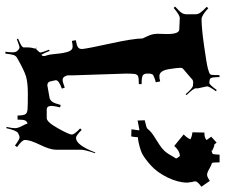

<svg xmlns="http://www.w3.org/2000/svg" viewBox="-84 -806 876 749"><g transform="rotate(90 354.5 -432.0)"><path d="M588.9 -695.3Q568.4 -694.3 549.8 -673.3L504.9 -710Q518.6 -723.1 523.9 -736.3Q511.7 -742.7 496.6 -744.1L497.6 -791H502Q517.6 -791 526.9 -799.3L513.7 -817.4L536.6 -838.4L546.9 -827.1Q546.9 -829.1 547.9 -830.1L568.8 -821.3L566.9 -818.4Q569.3 -818.4 579.6 -822.3Q583 -823.7 584 -850.1H613.8Q613.8 -821.3 616.7 -820.3Q625.5 -817.9 639.9 -809.6Q654.3 -801.3 662.4 -801.3Q670.4 -801.3 686 -812L709 -779.3Q688 -763.7 688 -755.9Q688 -748 690.9 -742.2V-736.3Q692.9 -729 692.9 -724.1Q692.9 -688.5 672.9 -647.2Q652.8 -606 624.5 -580.8Q596.2 -555.7 577.9 -547.1Q559.6 -538.6 525.9 -532.2Q518.6 -532.2 515.6 -531.2V-529.3Q515.6 -520 512.7 -505.4L484.9 -506.3Q488.8 -531.7 488.8 -534.2V-535.2L489.7 -536.1L485.8 -537.1Q482.9 -537.1 450.7 -530.3L449.7 -558.1Q480 -564.9 482.2 -568.1Q484.4 -571.3 488.5 -575.4Q492.7 -579.6 496.1 -582.8Q499.5 -585.9 505.6 -590.1Q511.7 -594.2 514.9 -596.2Q518.1 -598.1 524.9 -602.5Q531.7 -606.9 545.2 -615.5Q558.6 -624 569.1 -635Q579.6 -646 598.6 -680.2V-681.2Q596.2 -687.5 588.9 -695.3ZM95.2 -692.9 51.3 -694.8Q39.1 -694.8 11.2 -670.9L6.3 -676.8Q25.4 -693.8 30.8 -702.4Q36.1 -710.9 36.1 -720.2V-755.9Q36.1 -765.1 30.8 -773.7Q25.4 -782.2 7.3 -799.8L12.2 -806.2Q41 -779.8 55.2 -779.8Q90.3 -779.8 159.2 -789.6Q228 -799.3 247.8 -804.4Q267.6 -809.6 270.5 -814Q273.4 -818.4 273.4 -834V-849.1L281.2 -850.1Q281.2 -841.8 281.7 -836.2Q282.2 -830.6 282.5 -826.2Q282.7 -821.8 284.2 -819.1Q285.6 -816.4 286.1 -814.7Q286.6 -813 289.1 -812.3Q291.5 -811.5 292.5 -811.5Q297.4 -810.1 304 -810.1Q310.5 -810.1 331.5 -838.9L336.4 -835.9Q317.4 -809.6 317.4 -800.8L325.2 -765.1V-756.8Q325.2 -748 351.6 -721.2L348.1 -717.8Q323.2 -746.1 314.5 -746.1L302.2 -747.1Q298.3 -747.1 292.5 -745.1L250.5 -709Q245.1 -705.1 245.1 -698.2Q245.1 -691.4 246.1 -681.2Q247.1 -670.9 250 -654.3Q255.9 -615.2 277.3 -615.2Q285.2 -615.2 298.3 -618.2L301.3 -601.1Q290.5 -598.6 283.9 -595.7Q277.3 -592.8 273.9 -591.3Q270.5 -589.8 269 -584.2Q267.6 -578.6 267.6 -577.1V-566.9Q267.6 -555.2 274.9 -550.5Q282.2 -545.9 308.6 -545.9V-535.2Q283.7 -535.2 277.1 -531.7Q270.5 -528.3 269 -518.1Q267.6 -507.8 267.6 -484.9L274.4 -277.8V-257.8Q274.4 -254.4 278.8 -246.1Q283.2 -237.8 292 -237.8Q300.8 -237.8 322.3 -246.1L326.2 -234.9Q293.5 -223.1 293.5 -211.9Q293.5 -208 294.4 -206.1L298.3 -189Q301.3 -178.2 313.5 -178.2L363.3 -187Q372.6 -190.4 377.9 -198Q383.3 -205.6 390.1 -230L399.4 -228Q393.6 -204.1 393.6 -194.8Q393.6 -175.8 408.2 -175.8H441.4Q456.5 -175.8 481 -219.5Q505.4 -263.2 505.4 -273.4Q505.4 -283.7 481.4 -306.2L487.3 -312Q509.3 -290 518.6 -290Q546.4 -290 575.2 -365.2L578.1 -363.8Q564.5 -324.7 564.5 -308.1V-210.9Q564.5 -188.5 545.4 -149.7Q526.4 -110.8 526.4 -90.8Q526.4 -79.6 554.2 -60.1L548.3 -51.8Q523.9 -69.8 517.1 -69.8Q510.3 -69.8 499.5 -64Q488.8 -56.6 480.5 -18.1L475.6 -19Q480.5 -40.5 480.5 -52Q480.5 -63.5 472.2 -78.9Q463.9 -94.2 462.4 -101.1Q454.1 -98.6 450.7 -92Q447.3 -85.4 447.3 -68.8V-62H431.2Q430.7 -86.9 425.5 -93.5Q420.4 -100.1 405.3 -101.1Q390.1 -102.1 345.7 -102.1Q301.3 -102.1 277.1 -94.5Q252.9 -86.9 204.6 -59.1Q198.2 -54.7 195.3 -46.9Q192.4 -39.1 189.5 -14.2L182.1 -15.1Q184.6 -26.9 184.6 -44.2Q184.6 -61.5 167.5 -69.8Q160.6 -69.8 133.3 -59.1L131.3 -64Q154.3 -73.7 159.9 -77.9Q165.5 -82 165.5 -86.9V-101.1Q165.5 -115.7 170.4 -131.8Q170.4 -132.8 163.6 -137.2L171.4 -133.8L182.1 -145Q185.5 -147.9 185.5 -152.8Q184.6 -157.7 174.3 -185.1L179.2 -187Q187 -166 194.3 -154.8Q199.2 -158.7 199.2 -164.1Q199.2 -169.4 196 -178Q192.9 -186.5 190.4 -214.4Q188 -242.2 182.1 -259.5Q176.3 -276.9 162.1 -276.9Q155.3 -276.9 140.1 -273.9L137.2 -289.1Q158.7 -293 165 -297.9Q171.4 -302.7 171.4 -311V-316.9Q168.5 -340.8 149.9 -425.8Q131.3 -510.7 130.4 -549.8Q130.4 -550.8 121.3 -569.6Q112.3 -588.4 112.3 -607.9L113.3 -645Q113.3 -692.9 95.2 -692.9Z"/></g></svg>

Font: Eater Caps
Style: Regular
Weight: 400
Version: Version 001.002